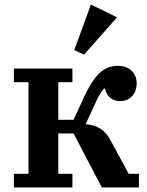

<svg xmlns="http://www.w3.org/2000/svg" viewBox="-20 -823 644 843"><path d="M41 -60H105V-462H41V-522H298V-462H236V-297H303L349 -397Q384 -472 418 -503Q452 -534 497 -534Q535 -534 557.5 -512.5Q580 -491 580 -457Q580 -421 559 -400Q538 -379 508 -379Q481 -379 464 -393.5Q447 -408 441 -434H436Q415 -409 396 -364L356 -278Q398 -274 424 -256Q450 -238 468 -202L545 -60H590V0H427L303 -237H236V-60H298V0H41ZM306 -603 379 -803 494 -747 349 -583Z"/></svg>

Font: IBM Plex Serif SemiBold
Style: Regular
Weight: 600
Designer: Mike Abbink, Paul van der Laan, Pieter van Rosmalen
Foundry: Bold Monday
Version: Version 2.5